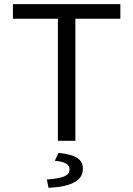

<svg xmlns="http://www.w3.org/2000/svg" viewBox="-20 -676 640 922"><path d="M258 0H342V-586H558V-656H42V-586H258ZM213 226C319 221 378 193 378 135C378 90 348 68 261 58L243 96C289 100 314 112 314 138C314 165 289 180 205 186Z"/></svg>

Font: Hasklig
Style: Regular
Weight: 400
Monospace: yes
Designer: Paul D. Hunt, Teo Tuominen
Foundry: Adobe Systems Incorporated
Version: Version 2.030;PS 1.0;hotconv 16.6.51;makeotf.lib2.5.65220